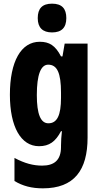

<svg xmlns="http://www.w3.org/2000/svg" viewBox="-20 -788 551 1048"><path d="M264 -768C211 -768 186 -742 186 -689C186 -637 213 -611 264 -611C316 -611 342 -637 342 -689C342 -741 318 -768 264 -768ZM197 -560C95 -560 34 -453 34 -271C34 -96 94 10 193 10C249 10 283 -15 313 -72H318C315 -49 313 -16 313 6V14C313 89 273 116 210 116C162 116 115 104 59 74V200C104 227 152 240 214 240C385 240 458 141 458 -37V-550H333L321 -480H313C282 -540 249 -560 197 -560ZM243 -435C292 -435 313 -390 313 -282V-254C313 -159 292 -115 244 -115C202 -115 181 -165 181 -269C181 -381 203 -435 243 -435Z"/></svg>

Font: Noto Sans Lao UI ExtCond ExtBd
Style: Regular
Weight: 800
Width: 2
Designer: Monotype Design Team
Foundry: Monotype Imaging Inc.
Version: Version 2.000